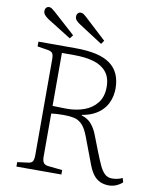

<svg xmlns="http://www.w3.org/2000/svg" viewBox="-98 -976 859 1064"><g transform="rotate(10 332.0 -444.0)"><path d="M588 14Q561 14 539.5 4.5Q518 -5 502 -25Q486 -45 473 -78L416 -229Q399 -275 379 -295.5Q359 -316 334 -321.5Q309 -327 276 -327Q253 -327 236.5 -326Q220 -325 205 -323V-80Q205 -58 212.5 -46.5Q220 -35 241 -33L319 -25V0H66V-25L127 -33Q144 -35 151 -44.5Q158 -54 158 -84V-620Q158 -646 150.5 -655Q143 -664 123 -667L66 -676V-703H273Q341 -703 390 -692Q439 -681 470.5 -658Q502 -635 517 -600.5Q532 -566 532 -520Q532 -500 527.5 -478.5Q523 -457 512.5 -436Q502 -415 483.5 -396.5Q465 -378 437.5 -364.5Q410 -351 373 -345V-342Q408 -332 429.5 -306.5Q451 -281 464 -245L497 -160Q514 -117 527.5 -87.5Q541 -58 557.5 -42.5Q574 -27 598 -27Q618 -27 632.5 -31Q647 -35 657 -40L664 -17Q651 -4 630.5 5Q610 14 588 14ZM286 -364Q338 -364 382.5 -380Q427 -396 454.5 -431Q482 -466 482 -520Q482 -574 456 -605.5Q430 -637 384 -650.5Q338 -664 273 -664H205V-366Q239 -365 257.5 -364.5Q276 -364 286 -364ZM410 -751 280 -835Q264 -845 255.5 -854.5Q247 -864 247 -876Q247 -888 253.5 -895Q260 -902 269 -902Q278 -902 285 -897.5Q292 -893 305 -881L424 -771ZM234 -751 101 -834Q85 -845 77 -854.5Q69 -864 69 -876Q69 -888 75.5 -895Q82 -902 91 -902Q100 -902 107 -897Q114 -892 127 -881L249 -771Z"/></g></svg>

Font: Literata 18pt ExtraLight
Style: Regular
Weight: 250
Designer: Latin by Veronika Burian and Jose Scaglione. Greek by Irene Vlachou. Cyrillic by Vera Evstafieva.
Foundry: TypeTogether
Version: Version 3.103;gftools[0.9.29]